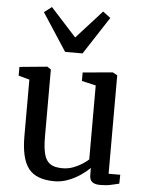

<svg xmlns="http://www.w3.org/2000/svg" viewBox="-59 -918 746 977"><g transform="rotate(5 314.0 -430.0)"><path d="M490 9.5Q462.5 9.5 448.8 -1Q435 -11.5 435 -38V-72.5Q416 -53.5 387.8 -34.2Q359.5 -15 325.5 -2Q291.5 11 256 11Q162.5 11 123.2 -39.5Q84 -90 84 -203.5V-493L28 -508.5V-553L168 -566.5H169.5L188.5 -554V-211Q188.5 -156.5 197 -123Q205.5 -89.5 227.2 -74Q249 -58.5 290 -58.5Q319.5 -58.5 344.5 -67.8Q369.5 -77 389.8 -90Q410 -103 423 -115V-493L351 -509.5V-553L502.5 -566.5H504.5L527.5 -554V-51H587L586 -5.5Q569 -1.5 545 4Q521 9.5 490 9.5ZM253 -649.5 128 -841.5 166.5 -871 297.5 -727 428 -871 467 -841.5 342 -649.5Z"/></g></svg>

Font: Merriweather 20pt
Style: Regular
Weight: 400
Version: Version 2.100